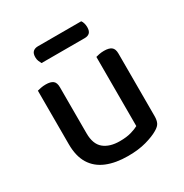

<svg xmlns="http://www.w3.org/2000/svg" viewBox="-155 -768 866 904"><g transform="rotate(-30 278.0 -316.0)"><path d="M70 -174V-260H168V-177Q168 -118 199.5 -92Q231 -66 286 -66Q323 -66 348.5 -73.5Q374 -81 388 -89V-260H486V-86Q486 -65 479.5 -51Q473 -37 452 -25Q427 -10 384.5 2Q342 14 285 14Q218 14 169.5 -6Q121 -26 95.5 -67.5Q70 -109 70 -174ZM486 -210H388V-465Q394 -467 406.5 -469.5Q419 -472 433 -472Q460 -472 473 -462Q486 -452 486 -427ZM168 -210H70V-465Q77 -467 89.5 -469.5Q102 -472 116 -472Q143 -472 155.5 -462Q168 -452 168 -427ZM385 -569H150Q146 -576 142 -585.5Q138 -595 138 -607Q138 -628 148 -637Q158 -646 175 -646H410Q415 -640 418 -629.5Q421 -619 421 -608Q421 -587 411.5 -578Q402 -569 385 -569Z"/></g></svg>

Font: Baloo Tamma 2 Medium
Style: Regular
Weight: 500
Designer: Divya Kowshik, Shuchita Grover and Ek Type
Foundry: Ek Type
Version: Version 1.700